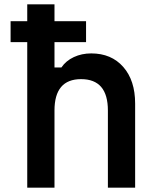

<svg xmlns="http://www.w3.org/2000/svg" viewBox="-20 -868 740 888"><path d="M106 0V-673H29V-770H106V-848H232V-770H378V-673H232V-556H264Q285 -587 321.5 -604Q358 -621 402 -621Q495 -621 550 -558.5Q605 -496 605 -389V0H479V-357Q479 -502 355 -502Q232 -502 232 -357V0Z"/></svg>

Font: Martian Mono Medium
Style: Regular
Weight: 500
Monospace: yes
Designer: Roman Shamin
Foundry: Evil Martians
Version: Version 1.000; ttfautohint (v1.8.4.7-5d5b)